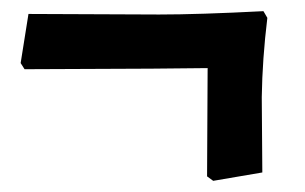

<svg xmlns="http://www.w3.org/2000/svg" viewBox="-20 -345 546 344"><path d="M351 -29 352 -223 252 -222 24 -221 17 -232 31 -320 265 -319Q336 -319 452 -325L459 -313Q450 -239 449 -171L450 -36L362 -21Z"/></svg>

Font: Alegreya
Style: Bold
Weight: 700
Designer: Juan Pablo del Peral
Foundry: Huerta Tipografica
Version: Version 2.008; ttfautohint (v1.8)